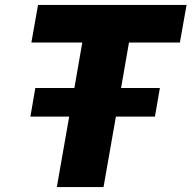

<svg xmlns="http://www.w3.org/2000/svg" viewBox="-20 -757 775 777"><path d="M210 0 260 -285H103L123 -401H281L313 -585H107L134 -737H735L708 -585H502L470 -401H627L607 -285H449L399 0Z"/></svg>

Font: Tomorrow
Style: Bold Italic
Weight: 700
Italic angle: -10°
Designer: Tony de Marco, Monica Rizzolli
Foundry: Just in Type
Version: Version 2.002